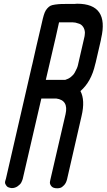

<svg xmlns="http://www.w3.org/2000/svg" viewBox="-20 -815 572 1031"><path d="M330 -386Q347 -391 360.5 -401.5Q374 -412 381.5 -425.5Q389 -439 393 -448.5Q397 -458 399 -467L400 -472L432 -611Q435 -623 435 -628Q435 -630 435.5 -634Q436 -638 436 -640Q435 -658 426.5 -670.5Q418 -683 405.5 -687.5Q393 -692 385.5 -693.5Q378 -695 371 -695H370H297L279 -614L226 -386H284ZM382 -794Q384 -794 388 -794.5Q392 -795 394 -795Q567 -795 523 -608L522 -602V-601V-602V-601L494 -480Q493 -476 491 -469Q470 -376 412 -326Q438 -277 418 -192L340 148Q335 168 324 179.5Q313 191 304.5 193.5Q296 196 289 196H287Q265 196 256 185Q247 174 248 163L250 152L332 -202Q349 -277 282 -286H202L102 146Q99 156 94 165.5Q89 175 75 185Q61 195 43 195Q41 195 38.5 194.5Q36 194 28.5 192Q21 190 17 185.5Q13 181 9 173.5Q5 166 9 154L12 144L87 -182L151 -460L154 -472L151 -460L154 -472L175 -565Q176 -566 197 -659Q198 -661 198 -663L210 -715Q215 -735 220 -747.5Q225 -760 233.5 -769.5Q242 -779 250 -783.5Q258 -788 276 -790.5Q294 -793 309.5 -793.5Q325 -794 357 -794Z"/></svg>

Font: Soda Fountain
Style: RegularOblique
Weight: 400
Version: Version 1.0